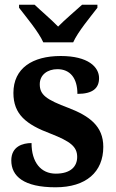

<svg xmlns="http://www.w3.org/2000/svg" viewBox="-20 -786 494 816"><path d="M164 -606H291C311 -651 365 -715 394 -753V-766H329C303 -742 255 -702 227 -673C199 -702 152 -742 127 -766H61V-753C90 -715 144 -651 164 -606ZM216 10C346 10 419 -55 419 -162C419 -250 360 -293 272 -327C176 -363 149 -383 149 -428C149 -469 183 -492 224 -492C278 -492 309 -454 309 -387C374 -387 401 -411 401 -454C401 -501 355 -548 238 -548C118 -548 37 -496 37 -391C37 -300 91 -257 195 -218C279 -185 308 -163 308 -119C308 -79 281 -48 217 -48C154 -48 114 -96 114 -178C77 -178 28 -164 28 -104C28 -37 81 10 216 10Z"/></svg>

Font: Noto Serif Tamil SemiCondensed
Style: Bold
Weight: 700
Width: 4
Designer: Indian Type Foundry, Tom Grace, and the Monotype Design Team
Foundry: Monotype Imaging Inc.
Version: Version 2.004